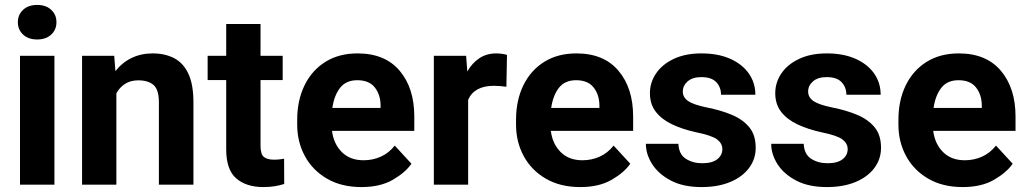

<svg xmlns="http://www.w3.org/2000/svg" viewBox="-20 -757 4208 787"><path d="M53.2 -666Q53.2 -696.8 74.7 -716.8Q96.2 -736.8 132.3 -736.8Q168.5 -736.8 189.9 -716.8Q211.4 -696.8 211.4 -666Q211.4 -635.3 189.9 -615.2Q168.5 -595.2 132.3 -595.2Q96.2 -595.2 74.7 -615.2Q53.2 -635.3 53.2 -666ZM203.1 -528.3V0H62V-528.3Z M546.9 -427.7Q515.1 -427.7 492.7 -413.3Q470.2 -398.9 457 -374.5V0H316.4V-528.3H448.2L453.1 -465.3Q480.5 -500.5 519.3 -519.3Q558.1 -538.1 606 -538.1Q655.8 -538.1 693.4 -518.8Q731 -499.5 752 -455.3Q772.9 -411.1 772.9 -336.9V0H631.3V-337.4Q631.3 -389.6 609.4 -408.7Q587.4 -427.7 546.9 -427.7Z M1138.7 -528.3V-428.7H1047.9V-159.2Q1047.9 -125 1061.5 -113.8Q1075.2 -102.5 1103 -102.5Q1116.2 -102.5 1126.5 -103.8Q1136.7 -105 1144.5 -106.4L1145 -2.9Q1127 2.9 1106 6.3Q1085 9.8 1059.6 9.8Q989.7 9.8 948.5 -25.6Q907.2 -61 907.2 -145V-428.7H831.1V-528.3H907.2V-658.7H1047.9V-528.3Z M1461.4 9.8Q1379.4 9.8 1320.3 -24.7Q1261.2 -59.1 1229.7 -117.2Q1198.2 -175.3 1198.2 -246.1V-265.6Q1198.2 -345.7 1228.3 -407.2Q1258.3 -468.8 1313.7 -503.4Q1369.1 -538.1 1445.8 -538.1Q1558.1 -538.1 1618.2 -467Q1678.2 -396 1678.2 -279.3V-220.7H1340.8Q1347.7 -167 1381.3 -133.5Q1415 -100.1 1470.2 -100.1Q1508.3 -100.1 1541.3 -115Q1574.2 -129.9 1598.1 -160.2L1666.5 -85.9Q1641.6 -49.8 1590.1 -20Q1538.6 9.8 1461.4 9.8ZM1444.3 -428.2Q1398.4 -428.2 1374 -397Q1349.6 -365.7 1342.3 -314.5H1540V-325.2Q1539.6 -368.7 1516.4 -398.4Q1493.2 -428.2 1444.3 -428.2Z M2058.1 -531.7 2055.7 -401.4Q2045.4 -402.8 2031 -404.1Q2016.6 -405.3 2004.9 -405.3Q1924.3 -405.3 1898.9 -348.1V0H1758.3V-528.3H1890.6L1895.5 -463.9Q1915 -498.5 1944.8 -518.3Q1974.6 -538.1 2014.2 -538.1Q2025.4 -538.1 2037.8 -536.4Q2050.3 -534.7 2058.1 -531.7Z M2358.4 9.8Q2276.4 9.8 2217.3 -24.7Q2158.2 -59.1 2126.7 -117.2Q2095.2 -175.3 2095.2 -246.1V-265.6Q2095.2 -345.7 2125.2 -407.2Q2155.3 -468.8 2210.7 -503.4Q2266.1 -538.1 2342.8 -538.1Q2455.1 -538.1 2515.1 -467Q2575.2 -396 2575.2 -279.3V-220.7H2237.8Q2244.6 -167 2278.3 -133.5Q2312 -100.1 2367.2 -100.1Q2405.3 -100.1 2438.2 -115Q2471.2 -129.9 2495.1 -160.2L2563.5 -85.9Q2538.6 -49.8 2487.1 -20Q2435.5 9.8 2358.4 9.8ZM2341.3 -428.2Q2295.4 -428.2 2271 -397Q2246.6 -365.7 2239.3 -314.5H2437V-325.2Q2436.5 -368.7 2413.3 -398.4Q2390.1 -428.2 2341.3 -428.2Z M2940.9 -146Q2940.9 -168.9 2919.7 -185.3Q2898.4 -201.7 2831.5 -215.3Q2777.8 -227.1 2735.4 -247.1Q2692.9 -267.1 2668.5 -298.3Q2644 -329.6 2644 -375Q2644 -418.9 2669.2 -456.1Q2694.3 -493.2 2741.7 -515.6Q2789.1 -538.1 2855 -538.1Q2923.3 -538.1 2972.9 -516.1Q3022.5 -494.1 3049.3 -455.8Q3076.2 -417.5 3076.2 -368.7H2935.5Q2935.5 -399.4 2916 -420.2Q2896.5 -440.9 2854.5 -440.9Q2818.8 -440.9 2798.8 -423.6Q2778.8 -406.2 2778.8 -381.8Q2778.8 -357.9 2800.8 -342.8Q2822.8 -327.6 2877.9 -316.4Q2935.1 -305.2 2980.2 -286.1Q3025.4 -267.1 3051.5 -235.1Q3077.6 -203.1 3077.6 -151.4Q3077.6 -105 3050.3 -68.4Q3022.9 -31.7 2973.1 -11Q2923.3 9.8 2855.5 9.8Q2781.2 9.8 2730.5 -16.6Q2679.7 -43 2653.6 -83.7Q2627.4 -124.5 2627.4 -167.5H2760.7Q2762.7 -124.5 2791.3 -106.2Q2819.8 -87.9 2858.4 -87.9Q2898.9 -87.9 2919.9 -104.2Q2940.9 -120.6 2940.9 -146Z M3454.6 -146Q3454.6 -168.9 3433.3 -185.3Q3412.1 -201.7 3345.2 -215.3Q3291.5 -227.1 3249 -247.1Q3206.5 -267.1 3182.1 -298.3Q3157.7 -329.6 3157.7 -375Q3157.7 -418.9 3182.9 -456.1Q3208 -493.2 3255.4 -515.6Q3302.7 -538.1 3368.7 -538.1Q3437 -538.1 3486.6 -516.1Q3536.1 -494.1 3563 -455.8Q3589.8 -417.5 3589.8 -368.7H3449.2Q3449.2 -399.4 3429.7 -420.2Q3410.2 -440.9 3368.2 -440.9Q3332.5 -440.9 3312.5 -423.6Q3292.5 -406.2 3292.5 -381.8Q3292.5 -357.9 3314.5 -342.8Q3336.4 -327.6 3391.6 -316.4Q3448.7 -305.2 3493.9 -286.1Q3539.1 -267.1 3565.2 -235.1Q3591.3 -203.1 3591.3 -151.4Q3591.3 -105 3564 -68.4Q3536.6 -31.7 3486.8 -11Q3437 9.8 3369.1 9.8Q3294.9 9.8 3244.1 -16.6Q3193.4 -43 3167.2 -83.7Q3141.1 -124.5 3141.1 -167.5H3274.4Q3276.4 -124.5 3304.9 -106.2Q3333.5 -87.9 3372.1 -87.9Q3412.6 -87.9 3433.6 -104.2Q3454.6 -120.6 3454.6 -146Z M3925.8 9.8Q3843.8 9.8 3784.7 -24.7Q3725.6 -59.1 3694.1 -117.2Q3662.6 -175.3 3662.6 -246.1V-265.6Q3662.6 -345.7 3692.6 -407.2Q3722.7 -468.8 3778.1 -503.4Q3833.5 -538.1 3910.2 -538.1Q4022.5 -538.1 4082.5 -467Q4142.6 -396 4142.6 -279.3V-220.7H3805.2Q3812 -167 3845.7 -133.5Q3879.4 -100.1 3934.6 -100.1Q3972.7 -100.1 4005.6 -115Q4038.6 -129.9 4062.5 -160.2L4130.9 -85.9Q4106 -49.8 4054.4 -20Q4002.9 9.8 3925.8 9.8ZM3908.7 -428.2Q3862.8 -428.2 3838.4 -397Q3814 -365.7 3806.6 -314.5H4004.4V-325.2Q4003.9 -368.7 3980.7 -398.4Q3957.5 -428.2 3908.7 -428.2Z"/></svg>

Font: Vazirmatn UI
Style: Bold
Weight: 700
Designer: Saber Rastikerdar
Foundry: Saber Rastikerdar
Version: Version 33.003